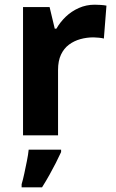

<svg xmlns="http://www.w3.org/2000/svg" viewBox="-20 -576 494 817"><path d="M383 -556Q394 -556 409 -555Q424 -554 433 -552L422 -412Q415 -414 401.5 -415.5Q388 -417 378 -417Q349 -417 322 -409.5Q295 -402 273.5 -386Q252 -370 239.5 -343.5Q227 -317 227 -278V0H78V-546H191L213 -454H220Q236 -482 260 -505Q284 -528 315.5 -542Q347 -556 383 -556ZM240 71Q230 93 217.5 117.5Q205 142 190.5 168Q176 194 159 221H72V208Q78 188 83.5 162Q89 136 94.5 109Q100 82 102 61H240Z"/></svg>

Font: Noto Sans Kannada
Style: Regular
Weight: 400
Designer: Jelle Bosma - Monotype Design Team
Foundry: Monotype Imaging Inc.
Version: Version 2.003